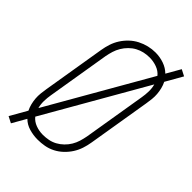

<svg xmlns="http://www.w3.org/2000/svg" viewBox="-247 -866 998 998"><g transform="rotate(45 252.0 -367.5)"><path d="M40 46 5 28 58 -65Q50 -81 45.5 -99Q41 -117 39.5 -135.5Q38 -154 40 -173Q42 -192 45 -210L102 -555Q106 -580 114 -604.5Q122 -629 136 -651Q150 -673 169.5 -691.5Q189 -710 212.5 -722Q236 -734 261 -740Q286 -746 311 -746Q344 -746 374 -735.5Q404 -725 425 -704L469 -781L504 -763L451 -670Q459 -654 463.5 -636Q468 -618 469.5 -599.5Q471 -581 469 -562Q467 -543 464 -525L407 -180Q403 -155 395 -130.5Q387 -106 373 -84Q359 -62 339.5 -43.5Q320 -25 296.5 -13Q273 -1 248 3.5Q223 8 198 8Q166 8 135.5 -1Q105 -10 84 -31ZM85 -111 404 -667Q388 -687 362 -696.5Q336 -706 308 -706Q287 -706 267 -701.5Q247 -697 228.5 -687Q210 -677 194.5 -661.5Q179 -646 168 -627.5Q157 -609 151 -589.5Q145 -570 141 -549L84 -204Q80 -181 79.5 -157Q79 -133 85 -111ZM199 -29Q220 -29 240.5 -33Q261 -37 279.5 -47Q298 -57 314 -72.5Q330 -88 341 -106.5Q352 -125 358 -145Q364 -165 368 -186L425 -531Q429 -554 429.5 -578Q430 -602 424 -624L105 -68Q121 -48 146.5 -38.5Q172 -29 199 -29Z"/></g></svg>

Font: Iosevka Slab XLtObl
Style: Regular
Weight: 200
Italic angle: -9°
Monospace: yes
Designer: Belleve Invis
Foundry: Belleve Invis
Version: Version 11.1.1; ttfautohint (v1.8.3)